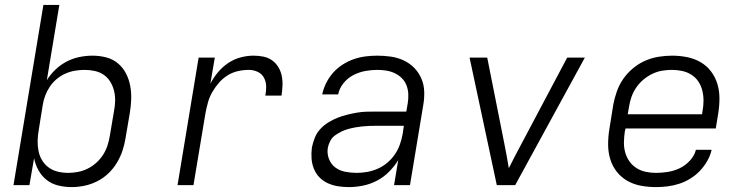

<svg xmlns="http://www.w3.org/2000/svg" viewBox="-20 -755 3040 783"><path d="M272 8Q244 8 217.5 1.5Q191 -5 170.5 -21Q150 -37 137 -60.5Q124 -84 119 -110L100 0H35L157 -735H222L171 -428Q186 -452 206.5 -471.5Q227 -491 252 -504Q277 -517 304 -522.5Q331 -528 357 -528Q386 -528 413 -521Q440 -514 460.5 -497Q481 -480 493.5 -456Q506 -432 511 -405Q516 -378 515 -349.5Q514 -321 509 -292L492 -192Q488 -166 479.5 -140.5Q471 -115 456.5 -91Q442 -67 421.5 -47.5Q401 -28 376 -15.5Q351 -3 324.5 2.5Q298 8 272 8ZM258 -50Q278 -50 298.5 -54Q319 -58 338 -67.5Q357 -77 373 -91.5Q389 -106 400.5 -124Q412 -142 418.5 -162Q425 -182 428 -202L445 -302Q449 -323 449.5 -344Q450 -365 445 -385Q440 -405 429.5 -422Q419 -439 403 -450Q387 -461 366.5 -465.5Q346 -470 325 -470Q305 -470 285 -466.5Q265 -463 246 -454.5Q227 -446 210.5 -432Q194 -418 182.5 -400.5Q171 -383 164 -364Q157 -345 154 -325L138 -225Q134 -203 133.5 -181.5Q133 -160 137 -139.5Q141 -119 151.5 -101.5Q162 -84 178.5 -72Q195 -60 215.5 -55Q236 -50 258 -50Z M704 0 790 -520H856L838 -414Q851 -439 869.5 -461Q888 -483 911.5 -498.5Q935 -514 961.5 -521Q988 -528 1014 -528Q1035 -528 1054.5 -524Q1074 -520 1089.5 -509Q1105 -498 1115 -481.5Q1125 -465 1129 -445.5Q1133 -426 1132 -405.5Q1131 -385 1128 -365H1062Q1066 -384 1065.5 -403Q1065 -422 1056.5 -438Q1048 -454 1031 -462Q1014 -470 995 -470Q973 -470 950.5 -465Q928 -460 908 -447.5Q888 -435 872.5 -417Q857 -399 845.5 -379Q834 -359 828 -337Q822 -315 818 -294L769 0Z M1403 8Q1403 8 1403 8Q1403 8 1403 8H1402Q1380 8 1358 4.5Q1336 1 1316.5 -8Q1297 -17 1282.5 -32Q1268 -47 1260 -67Q1252 -87 1250.5 -109Q1249 -131 1252 -154Q1256 -173 1263.5 -192.5Q1271 -212 1285.5 -228Q1300 -244 1318.5 -255.5Q1337 -267 1356 -274.5Q1375 -282 1395 -287Q1415 -292 1435 -295.5Q1455 -299 1475 -299.5Q1495 -300 1514 -300H1637L1643 -335Q1646 -354 1645 -372.5Q1644 -391 1637.5 -407.5Q1631 -424 1618.5 -436.5Q1606 -449 1590 -456.5Q1574 -464 1556 -467Q1538 -470 1519 -470Q1495 -470 1470 -465.5Q1445 -461 1421.5 -449Q1398 -437 1381 -416Q1364 -395 1359 -370H1294Q1299 -394 1310.5 -417Q1322 -440 1339 -459Q1356 -478 1378 -492Q1400 -506 1423.5 -514Q1447 -522 1471 -525Q1495 -528 1519 -528Q1547 -528 1574.5 -524Q1602 -520 1626.5 -508.5Q1651 -497 1669.5 -478Q1688 -459 1698.5 -434.5Q1709 -410 1710 -382Q1711 -354 1706 -326L1652 0H1587L1604 -102Q1588 -76 1566 -54Q1544 -32 1517 -18Q1490 -4 1460.5 2Q1431 8 1403 8ZM1435 -50Q1456 -50 1478 -54Q1500 -58 1520.5 -67Q1541 -76 1559 -91Q1577 -106 1590 -125Q1603 -144 1610.5 -165Q1618 -186 1622 -208L1627 -242H1514Q1500 -242 1486 -241.5Q1472 -241 1457.5 -239.5Q1443 -238 1429 -235.5Q1415 -233 1400.5 -229Q1386 -225 1372.5 -218.5Q1359 -212 1346.5 -203Q1334 -194 1327 -180.5Q1320 -167 1317 -153Q1313 -129 1321.5 -107Q1330 -85 1347.5 -72Q1365 -59 1388 -54.5Q1411 -50 1435 -50Z M2006 0 1895 -520H1967L2036 -173Q2041 -147 2046 -121Q2051 -95 2055 -69Q2068 -95 2081.5 -121Q2095 -147 2109 -173L2293 -520H2365L2081 0Z M2655 8Q2624 8 2594 2.5Q2564 -3 2538.5 -17.5Q2513 -32 2495 -55Q2477 -78 2468.5 -106.5Q2460 -135 2460 -166Q2460 -197 2465 -228L2481 -328Q2486 -355 2495.5 -382Q2505 -409 2521.5 -433Q2538 -457 2561.5 -476.5Q2585 -496 2611.5 -507.5Q2638 -519 2666 -523.5Q2694 -528 2721 -528Q2721 -528 2721 -528Q2721 -528 2721 -528Q2752 -528 2782 -522Q2812 -516 2837 -501.5Q2862 -487 2879.5 -464Q2897 -441 2905.5 -413Q2914 -385 2914 -354Q2914 -323 2909 -292L2899 -231H2531L2528 -218Q2525 -197 2524.5 -175.5Q2524 -154 2529.5 -134Q2535 -114 2546.5 -97.5Q2558 -81 2575 -70Q2592 -59 2612.5 -54.5Q2633 -50 2655 -50Q2679 -50 2704 -54Q2729 -58 2752 -69Q2775 -80 2793.5 -100Q2812 -120 2818 -144H2882Q2877 -121 2864.5 -99Q2852 -77 2834.5 -58.5Q2817 -40 2795 -26.5Q2773 -13 2749.5 -5.5Q2726 2 2702.5 5Q2679 8 2655 8ZM2540 -289H2843L2845 -302Q2849 -323 2849 -344.5Q2849 -366 2844 -386Q2839 -406 2828 -422.5Q2817 -439 2800 -450Q2783 -461 2762.5 -465.5Q2742 -470 2720 -470Q2700 -470 2679.5 -466.5Q2659 -463 2639.5 -453.5Q2620 -444 2603 -429.5Q2586 -415 2574 -397Q2562 -379 2555 -359Q2548 -339 2545 -318Z"/></svg>

Font: Iosevka SS04 Lt Ex Obl
Style: Regular
Weight: 300
Width: 7
Italic angle: -9°
Monospace: yes
Designer: Belleve Invis
Foundry: Belleve Invis
Version: Version 19.0.0; ttfautohint (v1.8.4)